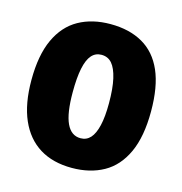

<svg xmlns="http://www.w3.org/2000/svg" viewBox="-88 -621 677 714"><g transform="rotate(15 251.0 -264.0)"><path d="M250 13Q177 13 126 -18.5Q75 -50 48 -111.5Q21 -173 21 -264Q21 -360 49.5 -421.5Q78 -483 130 -512Q182 -541 252 -541Q325 -541 376.5 -511.5Q428 -482 454.5 -421.5Q481 -361 481 -266Q481 -169 452.5 -107Q424 -45 372 -16Q320 13 250 13ZM253 -102Q276 -102 291 -118.5Q306 -135 314 -169Q322 -203 322 -255Q322 -312 313.5 -349Q305 -386 289.5 -404Q274 -422 249 -422Q226 -422 211 -405Q196 -388 188.5 -352Q181 -316 181 -260Q181 -179 199 -140.5Q217 -102 253 -102Z"/></g></svg>

Font: Bricolage Grotesque 72pt SemiCondensed ExtraBold
Style: Regular
Weight: 800
Width: 4
Designer: Mathieu Triay
Foundry: Atelier Triay
Version: Version 1.001;gftools[0.9.33.dev8+g029e19f]